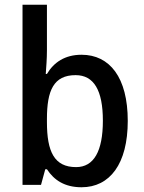

<svg xmlns="http://www.w3.org/2000/svg" viewBox="-20 -780 606 810"><path d="M178 -568V-760H75V0H153L171 -66H178C208 -20 253 10 324 10C443 10 519 -88 519 -270C519 -453 443 -549 324 -549C254 -549 207 -517 178 -468H173C175 -495 178 -532 178 -568ZM299 -463C376 -463 414 -399 414 -271C414 -142 376 -75 301 -75C209 -75 178 -140 178 -265V-278C178 -398 206 -463 299 -463Z"/></svg>

Font: Noto Sans Devanagari UI SemiCondensed Medium
Style: Regular
Weight: 500
Width: 4
Designer: Jelle Bosma - Monotype Design Team
Foundry: Monotype Imaging Inc.
Version: Version 2.004